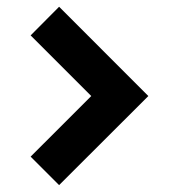

<svg xmlns="http://www.w3.org/2000/svg" viewBox="-20 -638 519 563"><path d="M153.3 -95.2 69.8 -178.7 247.6 -356.4 69.8 -534.2 153.3 -618.2 415 -356.4Z"/></svg>

Font: Goblin
Style: Regular
Weight: 400
Designer: Riccardo De Franceschi
Foundry: Sorkin Type Co.
Version: Version 1.001